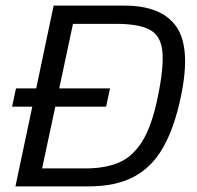

<svg xmlns="http://www.w3.org/2000/svg" viewBox="-20 -664 703 684"><path d="M35 0 95 -284H23L37 -349H109L171 -644H423Q557 -644 609 -568Q661 -492 624 -318Q601 -208 560.5 -137.5Q520 -67 455.5 -33.5Q391 0 296 0ZM130 -64H285Q353 -64 402.5 -84.5Q452 -105 486.5 -160Q521 -215 542 -318Q564 -424 558.5 -480.5Q553 -537 513.5 -558Q474 -579 395 -579H240L191 -349H372L358 -284H177Z"/></svg>

Font: Kanit Light
Style: Italic
Weight: 300
Italic angle: -12°
Designer: Katatrad Team
Foundry: CadsonDemak
Version: Version 2.000; ttfautohint (v1.8.3)